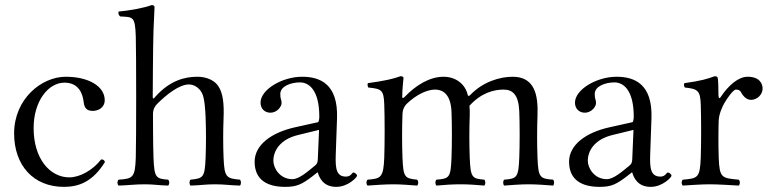

<svg xmlns="http://www.w3.org/2000/svg" viewBox="-20 -718 3006 748"><path d="M389 -87C385 -96 383 -96 374 -97C342 -55 291 -27 250 -27C175 -27 111 -99 111 -219C111 -324 168 -396 231 -396C287 -396 302.3 -353 306 -320C309 -293 322 -286 342 -286C362 -286 388 -298 388 -328C388 -380 328 -419 236 -419C142 -419 35 -333 35 -198C35 -75 109 10 229 10C286 10 341 -9 389 -87Z M576 -273C576 -293 584 -305 592 -313C628 -349 678 -389 716 -389C735 -389 756 -377 767 -355C777 -336 779.8 -290 781 -261C783 -211 783 -154 781 -104C777.9 -26.1 772 -23 722 -18C717 -12 717 -1 722 5C762 4 779 0 817 0C856 0 874 4 915 5C920 -1 920 -12 915 -18C862 -23 854.1 -26.1 851 -104C849 -154 849 -208 851 -258C853.1 -310 850 -357 828 -386C812 -407 782 -419 749 -419C702 -419 643 -406 585 -341C582 -337 575 -328 575 -341C575 -341 576 -549 578 -599C580.5 -661 580.4 -653.9 582 -689C582 -696 579 -698 570 -698C546 -688 480 -676 442 -673C440 -665 442 -660 448 -654C498 -651 506.3 -656 509 -576C511 -516 511 -164 509 -104C506.4 -25 497 -22 442 -18C436 -12 436 -1 442 5C481 4 503 0 544 0C581 0 595 4 635 5C641 -1 641 -12 635 -18C587 -22 581.2 -25.1 578 -104C576 -154 576 -273 576 -273Z M1223 -212 1218 -95C1217.5 -83.1 1213 -77 1205 -71C1180 -51 1146 -20 1119 -20C1071 -20 1045 -62 1045 -92C1045 -129.5 1069.8 -174.6 1141 -192ZM1218 -46C1224 -26 1239 10 1290 10C1337 10 1371 -28 1371 -33C1371 -40 1361 -46 1357 -46C1351 -46 1348 -30 1328 -30C1291 -30 1286.1 -60 1288 -115L1293 -257C1297.7 -390.8 1227 -419 1157 -419C1079 -419 995 -369 995 -318C995 -295 1011 -279 1033 -279C1061 -279 1077 -304 1077 -316C1077 -323 1076 -329 1074 -333C1073 -336 1072 -342 1072 -352C1072 -382 1113 -397 1149 -397C1181 -397 1224 -371 1224 -263C1224 -256 1222 -243 1219 -242L1129 -222C1036.4 -201.4 972 -153 972 -88C972 -15 1024 10 1091 10C1135 10 1155 1 1197 -31L1216 -46Z M1564 -313C1602 -350 1645 -369 1674 -369C1710 -369 1736.4 -345.9 1739 -282C1741 -232 1741 -154 1739 -104C1735.9 -26.1 1731 -22 1680 -18C1675 -12 1675 -1 1680 5C1712 2 1744.3 0 1775 0C1805.3 0 1831 2 1867 5C1872 -1 1872 -12 1867 -18C1819 -22 1813.1 -26.1 1810 -104C1808 -154 1808 -218 1810 -268C1810.5 -281 1810 -295 1809 -306C1855 -357 1905 -369 1942 -369C1978 -369 2000.4 -347.9 2003 -284C2005 -234 2005 -154 2003 -104C1999.9 -26.1 1994 -22 1944 -18C1939 -12 1939 -1 1944 5C1969 3 2008.7 0 2039 0C2070.3 0 2110 3 2135 5C2140 -1 2140 -12 2135 -18C2083 -22 2077.1 -26.1 2074 -104C2072 -154 2072 -217 2074 -267C2077.4 -351.9 2061 -419 1977 -419C1928 -419 1862 -400 1812 -348C1809 -345 1804 -341 1802 -349C1793 -388 1758 -419 1708 -419C1653 -419 1599 -385 1557 -341C1554 -338 1547 -332 1547 -341C1547 -370 1552 -414 1552 -414C1552 -419 1548 -421 1540 -421C1513 -411 1479 -403 1413 -394C1411 -388 1412 -382 1415 -377C1467 -372 1474.8 -367 1477 -312C1479 -262 1479 -154 1477 -104C1473.9 -26.1 1464 -22 1412 -18C1406 -12 1406 -1 1412 5C1439 3 1482 0 1513 0C1540 0 1579 3 1605 5C1611 -1 1611 -12 1605 -18C1557 -23 1551.1 -26.1 1548 -104C1546 -154 1546 -223 1548 -273C1548.8 -293 1556 -305 1564 -313Z M2448 -212 2443 -95C2442.5 -83.1 2438 -77 2430 -71C2405 -51 2371 -20 2344 -20C2296 -20 2270 -62 2270 -92C2270 -129.5 2294.8 -174.6 2366 -192ZM2443 -46C2449 -26 2464 10 2515 10C2562 10 2596 -28 2596 -33C2596 -40 2586 -46 2582 -46C2576 -46 2573 -30 2553 -30C2516 -30 2511.1 -60 2513 -115L2518 -257C2522.7 -390.8 2452 -419 2382 -419C2304 -419 2220 -369 2220 -318C2220 -295 2236 -279 2258 -279C2286 -279 2302 -304 2302 -316C2302 -323 2301 -329 2299 -333C2298 -336 2297 -342 2297 -352C2297 -382 2338 -397 2374 -397C2406 -397 2449 -371 2449 -263C2449 -256 2447 -243 2444 -242L2354 -222C2261.4 -201.4 2197 -153 2197 -88C2197 -15 2249 10 2316 10C2360 10 2380 1 2422 -31L2441 -46Z M2710 -312C2712 -261 2712 -154.5 2710 -104C2706.9 -25.1 2699 -23 2640 -18C2634 -12 2634 -1 2640 5C2670 3 2715 0 2745 0C2774 0 2825 3 2858 5C2864 -1 2864 -12 2858 -18C2791 -24 2783.1 -25.1 2780 -104C2778 -154.5 2779 -230 2780 -249C2781.3 -274 2793 -301 2803 -318C2812.1 -333.5 2836 -369 2847 -369C2854 -369 2862 -367.5 2866 -360C2873 -347 2886 -329 2906 -329C2929 -329 2951 -349 2951 -373C2951 -391 2940 -419 2893 -419C2856.9 -419 2819 -387 2787 -339C2780.5 -329.3 2779 -343 2779 -348C2779 -379 2778 -409 2776 -415C2774.7 -418.8 2772 -421 2764 -421C2737 -411 2712 -403 2646 -394C2644 -388 2644 -383 2648 -377C2699 -372 2708 -364 2710 -312Z"/></svg>

Font: Libertinus Serif Display
Style: Regular
Weight: 400
Designer: Philipp H. Poll
Foundry: Khaled Hosny
Version: Version 6.1